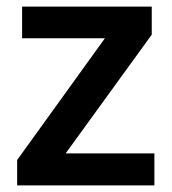

<svg xmlns="http://www.w3.org/2000/svg" viewBox="-20 -562 521 582"><path d="M448 0H32V-77L298 -446H47V-542H440V-457L179 -97H448Z"/></svg>

Font: Noto Sans Tamil SemiBold
Style: Regular
Weight: 600
Designer: Jelle Bosma - Monotype Design Team
Foundry: Monotype Imaging Inc.
Version: Version 2.004; ttfautohint (v1.8.4.7-5d5b)